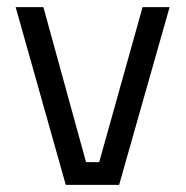

<svg xmlns="http://www.w3.org/2000/svg" viewBox="-20 -520 522 540"><path d="M24 -500H102L222 -64H259L381 -500H457L315 0H165Z"/></svg>

Font: TypoPRO Titillium Text
Style: 400 wt
Weight: 400
Designer: Accademia di Belle Arti di Urbino and others
Foundry: Accademia di Belle Arti di Urbino and others.
Version: Version 25.000